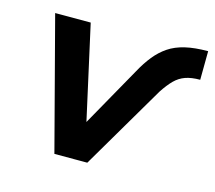

<svg xmlns="http://www.w3.org/2000/svg" viewBox="-79 -603 783 699"><g transform="rotate(15 312.0 -253.0)"><path d="M180 0 50 -496H184L266 -127H254L389 -367Q408 -402 429 -428Q450 -454 476 -471.5Q502 -489 538 -497.5Q574 -506 624 -506L623 -398Q590 -398 567.5 -390Q545 -382 527.5 -364.5Q510 -347 491 -318L304 0Z"/></g></svg>

Font: Nunito Sans 9pt
Style: Bold Italic
Weight: 700
Italic angle: -9°
Version: Version 3.101;gftools[0.9.27]